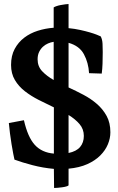

<svg xmlns="http://www.w3.org/2000/svg" viewBox="-20 -829 589 955"><path d="M248 11Q193 6 141.5 -7.5Q90 -21 52 -35Q50 -42 46 -63.5Q42 -85 37.5 -111.5Q33 -138 29.5 -166.5Q26 -195 24 -217L99 -231Q118 -147 153 -108.5Q188 -70 248 -65V-295Q210 -313 172.5 -332Q135 -351 104 -375Q73 -399 54 -431Q35 -463 35 -506Q35 -552 53 -585.5Q71 -619 100.5 -641.5Q130 -664 168 -676Q206 -688 247 -691V-792Q251 -795 261 -798.5Q271 -802 282.5 -804Q294 -806 304.5 -807.5Q315 -809 321 -809V-689Q352 -686 379 -680Q406 -674 426.5 -668Q447 -662 461 -656.5Q475 -651 481 -648Q489 -633 490 -611.5Q491 -590 491 -570Q491 -540 490 -512.5Q489 -485 486 -463L423 -465Q420 -517 397.5 -559Q375 -601 321 -616V-394Q358 -377 395 -357.5Q432 -338 462 -312Q492 -286 510.5 -252Q529 -218 529 -171Q529 -141 516.5 -111Q504 -81 478.5 -55.5Q453 -30 414 -12.5Q375 5 321 10V93Q318 96 309.5 98.5Q301 101 289.5 102.5Q278 104 267 105Q256 106 249 106ZM167 -534Q167 -499 189.5 -475Q212 -451 247 -431V-621Q233 -619 219 -613Q205 -607 193.5 -596.5Q182 -586 174.5 -570.5Q167 -555 167 -534ZM397 -153Q397 -187 375.5 -212Q354 -237 321 -257V-68Q360 -76 378.5 -98Q397 -120 397 -153Z"/></svg>

Font: Lusitana
Style: Bold
Weight: 700
Designer: Ana Paula Megda
Foundry: Ana Paula Megda
Version: Version 1.000; ttfautohint (v1.1) -l 8 -r 50 -G 200 -x 14 -D